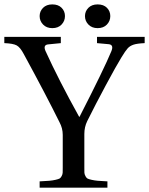

<svg xmlns="http://www.w3.org/2000/svg" viewBox="-32 -861 684 881"><path d="M149.9 -787.1Q149.9 -809.1 165.5 -825Q181.2 -840.8 208 -840.8Q235.4 -840.8 250.7 -825.2Q266.1 -809.6 266.1 -787.1Q266.1 -764.6 250.5 -748.3Q234.9 -731.9 208 -731.9Q181.6 -731.9 165.8 -748.3Q149.9 -764.6 149.9 -787.1ZM357.9 -787.1Q357.9 -809.1 373.5 -825Q389.2 -840.8 416 -840.8Q443.4 -840.8 458.7 -825.2Q474.1 -809.6 474.1 -787.1Q474.1 -764.6 458.5 -748.3Q442.9 -731.9 416 -731.9Q389.6 -731.9 373.8 -748.3Q357.9 -764.6 357.9 -787.1ZM-12.2 -663.1V-691.9H247.1V-663.1L188 -657.2Q165 -654.3 176.8 -627Q236.8 -495.1 331.1 -325.2H333Q445.3 -544.4 479 -626Q491.2 -655.8 466.8 -658.2L413.1 -663.1V-691.9H631.8V-663.1Q597.2 -661.6 580.6 -656Q564 -650.4 554 -639.4Q543.9 -628.4 524.9 -597.2Q502 -560.1 454.1 -470.9Q406.2 -381.8 368.2 -305.2Q355 -278.3 355 -246.1V-92.8Q355 -76.7 355.2 -69.1Q355.5 -61.5 359.9 -53.2Q364.3 -44.9 369.1 -42Q374 -39.1 388.2 -35.9Q402.3 -32.7 417 -31.5Q431.6 -30.3 460.9 -28.8V0H149.9V-28.8Q179.2 -30.3 193.8 -31.5Q208.5 -32.7 222.7 -35.9Q236.8 -39.1 241.7 -42Q246.6 -44.9 251 -53.2Q255.4 -61.5 255.6 -69.1Q255.9 -76.7 255.9 -92.8V-242.2Q255.9 -272.5 241.2 -299.8Q179.7 -424.3 77.1 -612.8Q61 -643.6 44.7 -652.6Q28.3 -661.6 -12.2 -663.1Z"/></svg>

Font: Heuristica
Style: Regular
Weight: 400
Version: Version 1.0.2